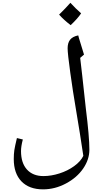

<svg xmlns="http://www.w3.org/2000/svg" viewBox="-20 -1037 740 1396"><path d="M585.9 96.2Q564 -52.7 530.8 -250Q510.3 -369.1 491 -508.5Q471.7 -647.9 471.7 -686Q471.7 -725.1 489.5 -748Q507.3 -771 548.8 -779.8Q551.8 -768.6 554.4 -758.8Q557.1 -749 590.8 -640.1L563 -616.2L578.1 -485.8L604 -249Q629.9 -42 629.9 51.8Q629.9 122.6 584.7 188.5Q539.6 254.4 459.5 297.1Q379.4 339.8 293 339.8Q192.4 339.8 136.2 282Q80.1 224.1 80.1 119.1Q80.1 82.5 84.2 54.9Q88.4 27.3 103 -33.2L146 -22.9Q132.8 27.3 132.8 61Q132.8 147.9 176 195.6Q219.2 243.2 295.9 243.2Q352.1 243.2 411.9 224.1Q471.7 205.1 519 170.9Q566.4 136.7 585.9 96.2ZM569.8 -939.9Q544.9 -902.3 493.7 -854Q441.4 -894.5 409.7 -930.7Q459.5 -979.5 491.7 -1016.6Q530.3 -974.6 569.8 -939.9Z"/></svg>

Font: Droid Arabic Naskh Colored
Style: Regular
Weight: 400
Designer: Pascal Zoghbi
Foundry: Ascender Corporation
Version: Version 1.00